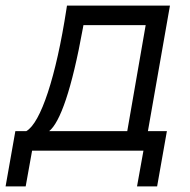

<svg xmlns="http://www.w3.org/2000/svg" viewBox="-73 -540 682 688"><path d="M-53 128H19L42 0H441L418 128H490L525 -70H457L536 -520H167L165 -507C128 -266 73 -99 21 -70H-18ZM103 -70C142 -101 184 -218 224 -439L226 -450H449L383 -70Z"/></svg>

Font: Fixel Display
Style: Italic
Weight: 400
Italic angle: -10°
Designer: AlfaBravo + MacPaw
Foundry: Kyrylo Tkachov, Marchela Mozhyna, Serhii Makarenko, Maria Weinstein, Zakhar Kryvoshyya
Version: Version 1.210;Glyphs 3.2 (3217)